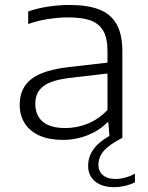

<svg xmlns="http://www.w3.org/2000/svg" viewBox="-20 -570 610 794"><path d="M538 148.5V184Q519 193.5 496.5 198.8Q474 204 452.5 204Q402 204 373.2 180.2Q344.5 156.5 344.5 115.5Q344.5 79 365.8 48.5Q387 18 432.5 -8L428 -64H423.5Q392.5 -31 343.2 -11.2Q294 8.5 239.5 8.5Q183.5 8.5 143.5 -9.2Q103.5 -27 82.5 -59.8Q61.5 -92.5 61.5 -137Q61.5 -206 110.2 -243.5Q159 -281 268 -293L424.5 -311V-359.5Q424.5 -413.5 406.2 -443.8Q388 -474 353 -486Q318 -498 262 -498Q223 -498 180 -491.5Q137 -485 96.5 -470.5V-522.5Q133 -535.5 178.2 -542.5Q223.5 -549.5 267 -549.5Q340.5 -549.5 388.5 -531.5Q436.5 -513.5 461.2 -471.5Q486 -429.5 486 -357.5V0Q433 27 410 53Q387 79 387 112Q387 138.5 405.5 154.2Q424 170 456 170Q497 170 538 148.5ZM424.5 -115V-266L270.5 -248Q192.5 -239 159.2 -213.5Q126 -188 126 -141.5Q126 -93 156.8 -66.8Q187.5 -40.5 250.5 -40.5Q299.5 -40.5 344.2 -59.2Q389 -78 424.5 -115Z"/></svg>

Font: Encode Sans Expanded Light
Style: Regular
Weight: 300
Width: 7
Designer: Multiple Designers
Foundry: Impallari Type
Version: Version 2.000